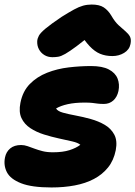

<svg xmlns="http://www.w3.org/2000/svg" viewBox="-27 -816 597 846"><path d="M200 10Q113 10 66 -8.5Q19 -27 3.5 -57Q-12 -87 -5 -122Q0 -147 18 -162Q36 -177 66 -177Q80 -177 94.5 -172Q109 -167 125 -161Q141 -155 160.5 -150Q180 -145 206 -145Q250 -145 279.5 -154.5Q309 -164 327 -178Q317 -187 291 -193Q265 -199 232.5 -206Q200 -213 166.5 -223.5Q133 -234 106.5 -251.5Q80 -269 67.5 -296Q55 -323 63 -363Q73 -414 104.5 -446Q136 -478 180.5 -495.5Q225 -513 275.5 -519Q326 -525 374 -525Q424 -525 452.5 -510Q481 -495 491 -470Q501 -445 495 -415Q489 -388 472 -373Q455 -358 431 -358Q414 -358 403 -359.5Q392 -361 380 -362.5Q368 -364 346 -364Q303 -364 271.5 -357Q240 -350 220 -338Q227 -326 250.5 -319.5Q274 -313 306.5 -307Q339 -301 373 -291.5Q407 -282 434.5 -266Q462 -250 476.5 -223Q491 -196 483 -154Q474 -109 449 -78Q424 -47 387 -27.5Q350 -8 302.5 1Q255 10 200 10ZM204 -564Q184 -564 168.5 -573.5Q153 -583 144.5 -599Q136 -615 137 -635Q138 -647 144.5 -659Q151 -671 173.5 -690Q196 -709 245 -742Q277 -762 299 -774Q321 -786 339 -791Q357 -796 377 -796Q411 -796 430 -783.5Q449 -771 463 -748Q479 -720 496 -704.5Q513 -689 526 -678Q539 -667 545.5 -655Q552 -643 548 -622Q543 -597 520 -583Q497 -569 468 -569Q438 -569 414 -579Q390 -589 367.5 -613Q345 -637 319 -679L391 -677Q341 -635 310 -612Q279 -589 260.5 -578.5Q242 -568 229.5 -566Q217 -564 204 -564Z"/></svg>

Font: Shantell Sans ExtraBold
Style: Italic
Weight: 800
Italic angle: -11°
Designer: Stephen Nixon, Anya Danilova, Shantell Martin
Foundry: Arrow Type
Version: Version 1.011;[c5ecc13dd]